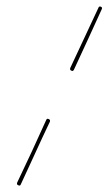

<svg xmlns="http://www.w3.org/2000/svg" viewBox="-20 -567 335 593"><path d="M292 -546Q297 -544 294 -538Q273 -492 251.5 -445Q230 -398 208 -351Q205 -346 200 -349Q195 -351 197 -357Q219 -403 240.5 -450Q262 -497 284 -543Q286 -549 292 -546ZM134 -191Q111 -143 89 -94.5Q67 -46 44 3Q42 8 36 5Q31 3 33 -3Q56 -51 78.5 -99.5Q101 -148 123 -197Q125 -202 131 -199Q136 -197 134 -191Z"/></svg>

Font: FRB American Cursive Guidelines Thin
Style: Italic
Weight: 100
Italic angle: -25°
Version: Version 2.0;Modular Font Editor K font №1